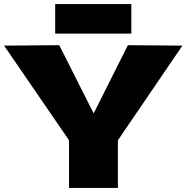

<svg xmlns="http://www.w3.org/2000/svg" viewBox="-24 -923 916 943"><path d="M315 0V-234L-4 -699L267 -701L436 -366L604 -701L872 -699L555 -234V0ZM247 -758V-903H621V-758Z"/></svg>

Font: Georama Extended ExtraBold
Style: Regular
Weight: 800
Width: 7
Designer: Jean-Baptiste Levee
Foundry: Production Type
Version: Version 1.000